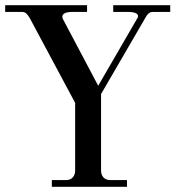

<svg xmlns="http://www.w3.org/2000/svg" viewBox="-48 -721 677 741"><path d="M152 0V-26H207Q223 -26 232.5 -36Q242 -46 242 -63V-324L68 -649Q62 -660 55 -667.5Q48 -675 37 -675H-28V-701H288V-675H233Q185 -675 194 -649L331 -390L484 -654Q490 -675 444 -675H389V-701H609V-675H544Q533 -675 526.5 -670Q520 -665 514 -654L342 -358V-63Q342 -46 351.5 -36Q361 -26 377 -26H442V0Z"/></svg>

Font: Bentinck
Style: Regular
Weight: 400
Designer: Jörg Drees
Foundry: Jörg Drees
Version: Version 1.000; ttfautohint (v1.8.4.7-5d5b)